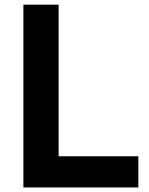

<svg xmlns="http://www.w3.org/2000/svg" viewBox="-20 -780 644 830"><path d="M81.1 30.3V-759.8H233.4V-104.5H578.1V30.3Z"/></svg>

Font: GenEi M Gothic v2 Bold
Style: Regular
Weight: 700
Version: Version 2.0